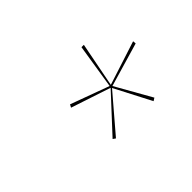

<svg xmlns="http://www.w3.org/2000/svg" viewBox="-57 -884 689 689"><g transform="rotate(-45 287.0 -540.0)"><path d="M374 -700 347 -530 200 -584 194 -573 345 -523 220 -388 230 -381 348 -519 420 -380 431 -387 354 -523 521 -572 520 -584 353 -530 386 -700Z"/></g></svg>

Font: Jost* 200 Hairline Italic
Style: Italic
Weight: 100
Italic angle: -10°
Version: Version 3.200; ttfautohint (v0.97) -l 8 -r 50 -G 200 -x 14 -